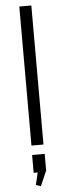

<svg xmlns="http://www.w3.org/2000/svg" viewBox="-63 -770 353 1018"><g transform="rotate(-5 113.5 -260.5)"><path d="M145 -740V0H81V-740ZM147 50V139L112 219L86 210L113 97L142 145H80V50Z"/></g></svg>

Font: Pathway Extreme SemiCondensed ExtraLight
Style: Regular
Weight: 250
Width: 4
Version: Version 1.001;gftools[0.9.26]